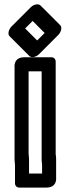

<svg xmlns="http://www.w3.org/2000/svg" viewBox="-20 -781 316 872"><path d="M171.1 -31.7V7.1H111.9V-56.3C111.9 -67.9 109.9 -77.9 109.9 -83.3V-457.1H169.1L169.1 -54.7C169.1 -47 171.1 -40 171.1 -31.7ZM48.1 -31.7V51.3C48.1 62 55.6 70.9 67.7 70.9L190.7 70.9C240.5 70.9 234.9 26.7 234.9 26.7L234.9 -56.3C234.9 -65.1 234.3 -72.5 232.9 -81.5V-501.3C232.9 -512 225.4 -520.9 213.3 -520.9L90.3 -520.9C40.5 -520.9 46.1 -476.7 46.1 -476.7L46.1 -58.7C46.1 -46.3 48.1 -35.2 48.1 -31.7ZM94.2 -651.8 128.2 -685.8 182.8 -631.2 148.8 -597.2ZM32.3 -660.7C20.9 -649.3 12.8 -627.2 23.5 -616.5L113.5 -526.5C121.1 -518.9 141.6 -519.3 157.7 -535.3L244.7 -622.3C256.1 -633.7 264.2 -655.8 253.5 -666.5L163.5 -756.5C155.9 -764.1 135.4 -763.7 119.3 -747.7Z"/></svg>

Font: Tape
Style: Regular
Weight: 500
Foundry: Cannot Into Space Fonts
Version: Version 0.97